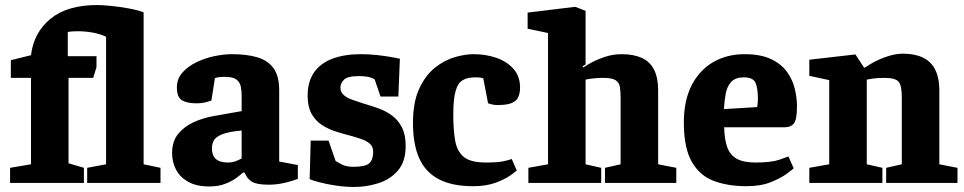

<svg xmlns="http://www.w3.org/2000/svg" viewBox="-20 -726 3825 762"><path d="M20 0V-60L103 -74V-417H23V-487L103 -507Q114 -597 180.5 -651.5Q247 -706 365 -706Q387 -706 421.5 -702.5Q456 -699 491.5 -692.5Q527 -686 550 -677V-74L617 -60V0H326V-60L401 -74V-580Q379 -591 349 -596.5Q319 -602 289 -602Q279 -602 269 -601.5Q259 -601 249 -599V-503H363V-460L350 -417H252V-78L313 -60V0Z M811 14Q759 14 726 -5Q693 -24 678 -54Q663 -84 663 -118Q663 -165 687 -194.5Q711 -224 748.5 -241Q786 -258 826 -265L939 -285V-348Q939 -366 935.5 -383Q932 -400 918 -410.5Q904 -421 873 -421Q855 -421 846.5 -419.5Q838 -418 833 -416L819 -327Q817 -326 799.5 -321Q782 -316 759 -316Q721 -316 701.5 -328.5Q682 -341 682 -379Q682 -413 703.5 -437.5Q725 -462 758.5 -478.5Q792 -495 830 -503Q868 -511 901 -511Q958 -511 1000 -499Q1042 -487 1065 -456Q1088 -425 1088 -368V-85L1162 -71V-16Q1159 -15 1141.5 -9Q1124 -3 1098.5 2Q1073 7 1046 7Q999 7 979.5 -5Q960 -17 951 -41H944Q937 -34 919 -20.5Q901 -7 874 3.5Q847 14 811 14ZM884 -81Q900 -81 913 -85.5Q926 -90 939 -97V-208Q884 -203 859 -192Q834 -181 827.5 -166.5Q821 -152 821 -137Q821 -81 884 -81Z M1387 16Q1350 16 1313 10.5Q1276 5 1248 -2.5Q1220 -10 1209 -15L1213 -168H1284L1312 -87Q1318 -83 1336 -73.5Q1354 -64 1383 -64Q1430 -64 1445.5 -78Q1461 -92 1461 -124Q1461 -144 1448 -155.5Q1435 -167 1413 -174.5Q1391 -182 1365 -189Q1337 -196 1308.5 -205.5Q1280 -215 1255.5 -231.5Q1231 -248 1216 -275.5Q1201 -303 1201 -346Q1201 -403 1227 -439.5Q1253 -476 1300.5 -493.5Q1348 -511 1412 -511Q1444 -511 1476 -507.5Q1508 -504 1533 -499.5Q1558 -495 1567 -493L1561 -343H1490L1467 -411Q1453 -419 1438 -421.5Q1423 -424 1406 -424Q1359 -424 1345 -409.5Q1331 -395 1331 -379Q1331 -361 1343.5 -349.5Q1356 -338 1377 -330.5Q1398 -323 1423 -315Q1451 -307 1480.5 -296.5Q1510 -286 1534.5 -268.5Q1559 -251 1574.5 -221.5Q1590 -192 1590 -147Q1590 -85 1559.5 -49.5Q1529 -14 1482 1Q1435 16 1387 16Z M1858 13Q1774 13 1721 -15Q1668 -43 1643.5 -98.5Q1619 -154 1619 -238Q1619 -321 1644 -374.5Q1669 -428 1707 -458Q1745 -488 1786 -499.5Q1827 -511 1859 -511Q1908 -511 1950 -496.5Q1992 -482 2018 -452.5Q2044 -423 2044 -378Q2044 -359 2038 -343Q2032 -327 2013 -318Q1994 -309 1953 -309Q1943 -309 1931 -312Q1919 -315 1917 -316L1898 -415Q1894 -417 1886.5 -418Q1879 -419 1865 -419Q1837 -419 1817.5 -408.5Q1798 -398 1788.5 -366Q1779 -334 1779 -271Q1779 -210 1786.5 -167.5Q1794 -125 1821 -103Q1848 -81 1908 -81Q1955 -81 1978 -86Q2001 -91 2011 -95L2031 -49Q2028 -46 2006.5 -30.5Q1985 -15 1947.5 -1Q1910 13 1858 13Z M2077 0V-60L2155 -74V-595L2074 -612V-676L2263 -699L2304 -683V-470L2292 -463L2295 -458Q2304 -465 2327 -477.5Q2350 -490 2381.5 -500.5Q2413 -511 2447 -511Q2494 -511 2526.5 -496.5Q2559 -482 2575.5 -450Q2592 -418 2592 -367V-74L2664 -60V0H2381V-60L2443 -74V-339Q2443 -364 2440 -381.5Q2437 -399 2422.5 -408Q2408 -417 2373 -417Q2356 -417 2336.5 -415Q2317 -413 2304 -410V-74L2366 -60V0Z M2943 13Q2870 13 2814 -7.5Q2758 -28 2726 -83Q2694 -138 2694 -240Q2694 -327 2725 -387.5Q2756 -448 2810.5 -479.5Q2865 -511 2935 -511Q2999 -511 3040 -491.5Q3081 -472 3103.5 -440.5Q3126 -409 3134.5 -373Q3143 -337 3143 -303Q3143 -252 3131 -236.5Q3119 -221 3097 -221H2854Q2855 -174 2866 -142.5Q2877 -111 2904 -96Q2931 -81 2977 -81Q3041 -81 3073 -92Q3105 -103 3109 -105L3130 -58Q3126 -54 3102.5 -36.5Q3079 -19 3039 -3Q2999 13 2943 13ZM2853 -293 2985 -301Q2988 -319 2988 -331Q2988 -378 2978 -398.5Q2968 -419 2932 -419Q2899 -419 2882.5 -401.5Q2866 -384 2860.5 -355.5Q2855 -327 2853 -293Z M3192 0V-60L3271 -74V-408L3192 -425V-489L3375 -510L3409 -458H3413Q3451 -484 3491 -498.5Q3531 -513 3562 -513Q3636 -513 3672 -477Q3708 -441 3708 -367V-74L3780 -60V0H3497V-60L3559 -74V-341Q3559 -387 3546 -402Q3533 -417 3489 -417Q3476 -417 3461 -416Q3446 -415 3420 -410V-74L3482 -60V0Z"/></svg>

Font: Faustina Light ExtraBold
Style: Regular
Weight: 800
Version: Version 1.200